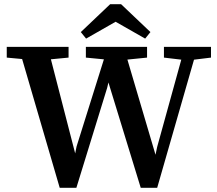

<svg xmlns="http://www.w3.org/2000/svg" viewBox="-20 -886 1027 910"><path d="M263 4 68 -664H206L343 -133H331L343 -192L491 -664H566L724 -129H712L725 -190L856 -664H917L725 4H647L486 -521H500L488 -470L342 4ZM12 -613V-664H305V-613L180 -601H141ZM387 -613V-664H677V-613L558 -601H511ZM757 -613V-664H980V-613L882 -601H858ZM554 -866 693 -734 668 -703 484 -808H572L388 -703L363 -734L502 -866Z"/></svg>

Font: Source Serif 4 18pt SemiBold
Style: Regular
Weight: 600
Designer: Frank Grießhammer
Foundry: Adobe Systems Incorporated
Version: Version 4.004;hotconv 1.0.116;makeotfexe 2.5.65601